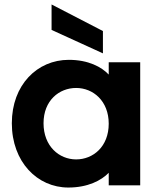

<svg xmlns="http://www.w3.org/2000/svg" viewBox="-20 -830 717 860"><path d="M286 10C374 10 434 -22 467 -56V0H608V-551H467V-496C435 -530 376 -562 288 -562C147 -562 33 -450 33 -278C33 -105 147 10 286 10ZM175 -278C175 -380 245 -436 321 -436C397 -436 467 -378 467 -276C467 -173 397 -116 321 -116C245 -116 175 -175 175 -278ZM211 -696 441 -591V-691L211 -810Z"/></svg>

Font: Malmofest SemiBold
Style: Regular
Weight: 600
Designer: Jonny Pinhorn (Poppins), Kolossal
Version: Version 1.004;Glyphs 3.1.2 (3151)